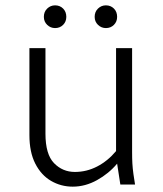

<svg xmlns="http://www.w3.org/2000/svg" viewBox="-20 -690 609 718"><path d="M90 -185V-510H150V-190Q150 -113 182 -80Q214 -47 260 -47Q304 -47 343.5 -67.5Q383 -88 414 -125V-510H474V-122Q474 -97 475 -79Q476 -61 479 -39L485 0H430L418 -78Q387 -41 343 -16.5Q299 8 252 8Q208 8 171 -13.5Q134 -35 112 -78Q90 -121 90 -185ZM144 -627Q144 -646 156.5 -658Q169 -670 186 -670Q204 -670 216 -658Q228 -646 228 -627Q228 -609 216 -597Q204 -585 186 -585Q169 -585 156.5 -597Q144 -609 144 -627ZM334 -627Q334 -646 346.5 -658Q359 -670 376 -670Q394 -670 406 -658Q418 -646 418 -627Q418 -609 406 -597Q394 -585 376 -585Q359 -585 346.5 -597Q334 -609 334 -627Z"/></svg>

Font: Radio Canada Light
Style: Regular
Weight: 300
Designer: Charles Daoud, Etienne Aubert Bonn, Alexandre Saumier Demers, Jacques Le Bailly
Foundry: Radio-Canada
Version: Version 2.104;gftools[0.9.28.dev5+ged2979d]